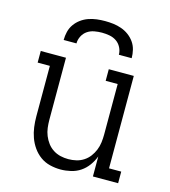

<svg xmlns="http://www.w3.org/2000/svg" viewBox="-111 -829 822 927"><g transform="rotate(15 300.0 -366.0)"><path d="M277 8Q250 8 223.5 1.5Q197 -5 175.5 -20.5Q154 -36 138.5 -58Q123 -80 114 -105Q105 -130 101.5 -156.5Q98 -183 98 -210V-462H37V-520H163V-210Q163 -190 165.5 -170Q168 -150 175.5 -131.5Q183 -113 195 -97Q207 -81 224 -70Q241 -59 260.5 -54.5Q280 -50 300 -50Q320 -50 339.5 -54.5Q359 -59 376 -70Q393 -81 405 -97Q417 -113 424.5 -131.5Q432 -150 434.5 -170Q437 -190 437 -210V-462H377V-520H502V-58H563V0H437V-100Q428 -76 412.5 -54.5Q397 -33 375.5 -18.5Q354 -4 328 2Q302 8 277 8ZM130 -600Q130 -621 135 -641.5Q140 -662 152 -679Q164 -696 181 -708.5Q198 -721 218 -728Q238 -735 258.5 -737.5Q279 -740 300 -740Q321 -740 341.5 -737.5Q362 -735 382 -728Q402 -721 419 -708.5Q436 -696 448 -679Q460 -662 465 -641.5Q470 -621 470 -600H406Q406 -619 397 -636.5Q388 -654 372.5 -664.5Q357 -675 338 -678.5Q319 -682 300 -682Q281 -682 262 -678.5Q243 -675 227.5 -664.5Q212 -654 203 -636.5Q194 -619 194 -600Z"/></g></svg>

Font: Iosevka Etoile Light
Style: Regular
Weight: 300
Designer: Belleve Invis
Foundry: Belleve Invis
Version: Version 25.0.1; ttfautohint (v1.8.4)